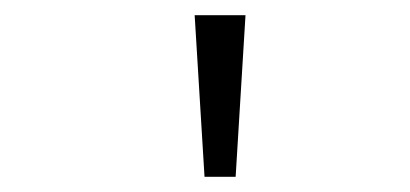

<svg xmlns="http://www.w3.org/2000/svg" viewBox="-20 -720 540 253"><path d="M249.5 -487 236.5 -700H303.5L290.5 -487Z"/></svg>

Font: Trispace Thin ExtraLight
Style: Regular
Weight: 250
Version: Version 1.210